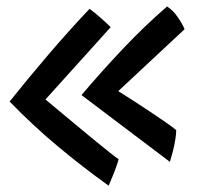

<svg xmlns="http://www.w3.org/2000/svg" viewBox="-20 -588 647 608"><path d="M509 -567.5Q528.5 -555 543.2 -533.2Q558 -511.5 564.5 -495.5L354.5 -299.5Q378 -284.5 405.8 -266.8Q433.5 -249 460 -231.2Q486.5 -213.5 507.2 -199Q528 -184.5 538 -176Q538 -164 535.2 -146.5Q532.5 -129 527.8 -110.2Q523 -91.5 518 -75.5L238 -287Q304 -364.5 371.2 -435.5Q438.5 -506.5 509 -567.5ZM263.5 -560Q278.5 -549.5 298.2 -532Q318 -514.5 330.5 -502L124 -273Q158.5 -244.5 196.2 -212.8Q234 -181 268.2 -153Q302.5 -125 326.2 -106Q350 -87 355.5 -84Q353.5 -75 348.2 -60Q343 -45 336.2 -29Q329.5 -13 324 0Q241 -59.5 162 -125.5Q83 -191.5 10.5 -266.5Q70 -341 132.8 -414.5Q195.5 -488 263.5 -560Z"/></svg>

Font: Grandstander Thin Medium
Style: Regular
Weight: 500
Version: Version 1.200